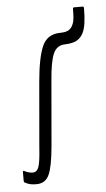

<svg xmlns="http://www.w3.org/2000/svg" viewBox="-46 -603 354 644"><g transform="rotate(-5 130.5 -281.0)"><path d="M51 9Q41 9 32 7.5Q23 6 12 0Q9 -1 9 -6V-35Q9 -38 10.5 -39Q12 -40 15 -38Q29 -31 42 -31Q56 -31 62 -47.5Q68 -64 71 -113L90 -332Q97 -414 114 -452Q131 -490 176 -490Q193 -490 203 -496Q213 -502 218 -515Q222 -524 223 -537Q224 -550 224 -566Q224 -571 228 -571H257Q261 -571 261 -565Q261 -537 258 -515.5Q255 -494 248 -481Q240 -466 226.5 -458.5Q213 -451 188 -450Q160 -450 148 -424Q136 -398 131 -333L112 -113Q106 -45 93.5 -18Q81 9 51 9Z"/></g></svg>

Font: Sofia Sans Extra Condensed Light
Style: Regular
Weight: 300
Designer: Botio Nikoltchev, Ani Petrova
Foundry: lettersoup
Version: Version 4.101